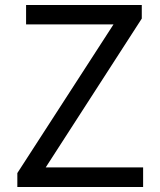

<svg xmlns="http://www.w3.org/2000/svg" viewBox="-20 -753 643 773"><path d="M49.8 0V-56.2L437 -654.8H85V-732.9H550.8V-678.2L164.1 -79.1H556.2V0Z"/></svg>

Font: Source Han Sans CN
Style: Regular
Weight: 400
Designer: Ryoko NISHIZUKA  (kana, bopomofo & ideographs); Paul D. Hunt (Latin, Greek & Cyrillic); Sandoll Communications , Soo-you
Foundry: Adobe
Version: Version 2.004;hotconv 1.0.118;makeotfexe 2.5.65603